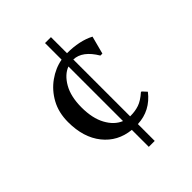

<svg xmlns="http://www.w3.org/2000/svg" viewBox="-217 -873 1008 1008"><g transform="rotate(-45 287.0 -369.5)"><path d="M85.9 -376Q85.9 -446.3 115.2 -500Q144.5 -553.7 192.4 -587.9Q240.2 -622.1 293.9 -631.8V-754.9H337.9V-635.7Q430.7 -635.7 494.1 -602.5L467.8 -502.9H453.1Q403.3 -586.9 337.9 -588.9V-167H342.8Q376 -167 404.8 -176.8Q433.6 -186.5 467.8 -216.8H472.7L495.1 -192.4Q433.6 -113.3 337.9 -109.4V15.6H293.9V-110.4Q199.2 -120.1 142.6 -190.9Q85.9 -261.7 85.9 -376ZM293.9 -175.8V-581.1Q250 -564.5 220.2 -512.7Q190.4 -460.9 190.4 -380.4Q190.4 -299.8 219.2 -247.1Q248 -194.3 293.9 -175.8Z"/></g></svg>

Font: GenEi LateMin P v2
Style: Medium
Weight: 500
Designer: o_tamon (Modified)
Foundry: o_tamon / Adobe Systems Incorporated / FONT 910 / Philipp H. Poll
Version: Version 2.1;Original Version 1.004